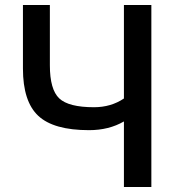

<svg xmlns="http://www.w3.org/2000/svg" viewBox="-20 -750 709 770"><path d="M477 -263Q417 -228 337 -228Q195 -228 133.5 -285.5Q72 -343 72 -475V-730H180V-488Q180 -391 217.5 -355.5Q255 -320 357 -320Q425 -320 477 -355V-730H587V0H477Z"/></svg>

Font: M PLUS 1p Medium
Style: Regular
Weight: 500
Version: Version 1.062